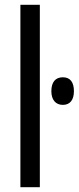

<svg xmlns="http://www.w3.org/2000/svg" viewBox="-20 -780 328 800"><path d="M146 0V-760H65V0ZM242 -458C211 -458 194 -438 194 -400C194 -364 212 -343 242 -343C272 -343 288 -364 288 -400C288 -437 273 -458 242 -458Z"/></svg>

Font: Noto Sans UI Condensed
Style: Regular
Weight: 400
Width: 3
Designer: Monotype Design Team
Foundry: Monotype Imaging Inc.
Version: Version 1.901